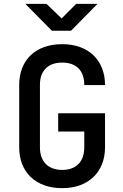

<svg xmlns="http://www.w3.org/2000/svg" viewBox="-20 -970 640 1000"><path d="M350 -810 488 -950H377L301 -874L222 -950H112L250 -810ZM304 10C440 10 527 -73 527 -203V-380H283V-285H419V-203C419 -128 377 -85 304 -85C231 -85 188 -128 188 -203V-528C188 -603 231 -644 304 -644C377 -644 419 -603 419 -527H527C527 -657 440 -740 304 -740C167 -740 80 -659 80 -527V-203C80 -72 167 10 304 10Z"/></svg>

Font: Tekne LDO SemiBold
Style: Regular
Weight: 600
Monospace: yes
Designer: Alessio Laiso, Mario Rullo, Paolo Rosset
Foundry: Alessio Laiso
Version: Version 1.000;hotconv 1.0.109;makeotfexe 2.5.65596